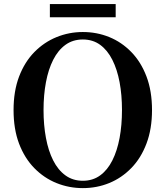

<svg xmlns="http://www.w3.org/2000/svg" viewBox="-20 -919 825 957"><path d="M228.6 -833.1V-898.8H556.6V-833.1ZM392.9 18.6Q324.2 18.6 261.8 -6.5Q199.5 -31.6 151.1 -81Q102.7 -130.4 75.1 -202.8Q47.6 -275.2 47.6 -370.5Q47.6 -464.8 75.1 -537.3Q102.7 -609.9 151.1 -659.3Q199.5 -708.6 261.8 -734Q324.2 -759.4 392.9 -759.4Q462.5 -759.4 524.4 -734.3Q586.3 -709.2 634.4 -659.8Q682.6 -610.4 710.1 -537.9Q737.7 -465.3 737.7 -370.5Q737.7 -276.2 710.1 -203.4Q682.6 -130.6 634.4 -81.3Q586.3 -31.9 524.4 -6.6Q462.5 18.6 392.9 18.6ZM392.9 -18Q442.6 -18 479.3 -44.8Q515.9 -71.5 540 -119.4Q564.1 -167.3 576.1 -231.5Q588 -295.6 588 -370.5Q588 -445.3 576.1 -509.2Q564.1 -573 540 -620.8Q515.9 -668.7 479.3 -695.5Q442.6 -722.2 392.9 -722.2Q343.1 -722.2 306.2 -695.5Q269.3 -668.7 245.1 -620.8Q220.9 -573 209 -509.2Q197 -445.3 197 -370.5Q197 -295.6 209 -231.5Q220.9 -167.3 245.1 -119.4Q269.3 -71.5 306.2 -44.8Q343.1 -18 392.9 -18Z"/></svg>

Font: Noto Serif HK ExtraLight
Style: Regular
Weight: 200
Designer: Ryoko NISHIZUKA 西塚涼子 (kana & ideographs); Frank Grießhammer (Latin, Greek & Cyrillic); Wenlong ZHANG 张文龙 (bopomofo); San
Foundry: Adobe
Version: Version 2.002-H1;hotconv 1.1.0;makeotfexe 2.6.0